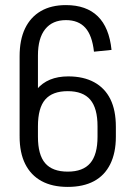

<svg xmlns="http://www.w3.org/2000/svg" viewBox="-20 -727 526 754"><path d="M57 -506Q57 -571 78.5 -615.5Q100 -660 140.5 -683.5Q181 -707 239 -707Q319 -707 364 -663Q409 -619 418 -531L349 -524Q342 -588 315 -618Q288 -648 239 -648Q186 -648 157.5 -612.5Q129 -577 129 -509V-191L57 -192ZM246 7Q185 7 143 -16Q101 -39 79 -83Q57 -127 57 -191L82 -229Q82 -325 124.5 -376Q167 -427 248 -427Q308 -427 350 -404Q392 -381 413.5 -337.5Q435 -294 435 -229V-190Q435 -127 413 -82.5Q391 -38 349 -15.5Q307 7 246 7ZM246 -53Q306 -53 334.5 -86.5Q363 -120 363 -190V-231Q363 -302 334.5 -335.5Q306 -369 246 -369Q186 -369 157.5 -336Q129 -303 129 -231V-190Q129 -119 157.5 -86Q186 -53 246 -53Z"/></svg>

Font: Pathway Extreme Condensed Light
Style: Regular
Weight: 300
Width: 3
Version: Version 1.001;gftools[0.9.26]